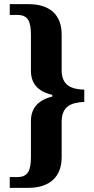

<svg xmlns="http://www.w3.org/2000/svg" viewBox="-20 -780 452 925"><path d="M27 125H117C222 125 277 69 277 -22V-193C277 -270 325 -286 386 -289V-348C325 -350 277 -367 277 -442V-614C277 -707 222 -760 117 -760H27V-708H64C117 -708 129 -674 129 -610V-440C129 -379 160 -340 232 -323V-315C161 -297 129 -257 129 -196V-25C129 38 117 73 64 73H27Z"/></svg>

Font: Noto Serif Hebrew SemiCondensed
Style: Bold
Weight: 700
Width: 4
Designer: Monotype Design Team
Foundry: Monotype Imaging Inc.
Version: Version 2.004